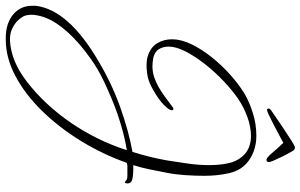

<svg xmlns="http://www.w3.org/2000/svg" viewBox="-314 -504 1067 682"><g transform="rotate(90 220.0 -162.5)"><path d="M13 351Q-39 351 -71 324Q-101 298 -101 257V245Q-87 128 97 21Q176 -26 260.5 -56Q345 -86 418 -99Q429 -134 436 -163Q443 -192 448 -220Q453 -252 459 -292.5Q465 -333 465 -372Q465 -406 459 -436.5Q453 -467 436 -487Q423 -504 403.5 -512Q384 -520 363 -520Q329 -520 293.5 -507Q258 -494 229 -474Q200 -454 167.5 -423.5Q135 -393 107 -357.5Q79 -322 61.5 -288Q44 -254 44 -228Q44 -208 53 -193Q62 -178 84 -173Q101 -170 114 -170Q134 -170 152 -176Q170 -182 188 -192Q205 -202 221.5 -214Q238 -226 250 -235Q262 -244 262 -244H267Q270 -244 270 -239Q270 -235 267.5 -230.5Q265 -226 260 -220Q244 -201 214.5 -182.5Q185 -164 165 -157Q154 -153 138.5 -151Q123 -149 110 -149Q102 -149 93.5 -150Q85 -151 76 -154Q46 -164 32 -187Q18 -210 18 -240Q18 -271 35 -307Q52 -343 80.5 -379Q109 -415 143 -445.5Q177 -476 211 -497Q242 -515 281 -527Q320 -539 359 -539H363Q390 -539 415 -530Q440 -521 459 -504Q485 -481 494 -440.5Q503 -400 503 -354Q503 -321 500.5 -285Q498 -249 492 -220L490 -210Q485 -184 479.5 -157Q474 -130 465 -102H474Q504 -102 517 -98Q530 -94 530 -82Q530 -72 525 -72L516 -79Q512 -81 501 -81Q490 -81 482 -81Q475 -81 469.5 -81Q464 -81 457 -79Q427 6 379.5 83.5Q332 161 273 221.5Q214 282 149 316.5Q84 351 19 351ZM24 336Q59 334 95 319.5Q131 305 170 275Q251 212 314 120.5Q377 29 412 -79Q372 -73 316.5 -56.5Q261 -40 199 -12Q141 13 103 38.5Q65 64 35 90Q-11 130 -37 169Q-63 208 -68 246Q-69 252 -69 254.5Q-69 257 -69 259Q-69 279 -62.5 290Q-56 301 -46 311Q-35 321 -18 329Q-1 337 24 336ZM270 -577Q264 -577 264 -582Q264 -587 271 -592Q300 -612 325 -629Q350 -646 380 -665Q397 -676 403 -676Q411 -676 416 -666Q427 -647 435 -630.5Q443 -614 450 -598Q454 -589 454 -583Q454 -575 446 -575Q442 -575 437.5 -579Q433 -583 428 -588Q417 -601 404.5 -615Q392 -629 386 -635Q377 -630 359 -620.5Q341 -611 322 -601Q303 -591 288 -584Q273 -577 270 -577Z"/></g></svg>

Font: Corinthia
Style: Regular
Weight: 400
Designer: Robert E. Leuschke
Foundry: Robert E. Leuschke
Version: Version 1.013; ttfautohint (v1.8.3)